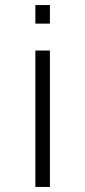

<svg xmlns="http://www.w3.org/2000/svg" viewBox="-20 -560 338 760"><path d="M120 -540V-466.5H177.5V-540ZM120 180H177.5V-360H120Z"/></svg>

Font: Eudonet Light
Style: Regular
Weight: 300
Designer: Mikhail Sharanda
Foundry: Mikhail Sharanda
Version: Version 4.503;Glyphs 3.1.2 (3151)